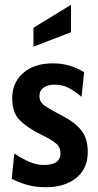

<svg xmlns="http://www.w3.org/2000/svg" viewBox="-20 -773 409 803"><path d="M172 10Q130 10 96.5 1Q63 -8 29 -25L40 -131Q71 -110 102 -96.5Q133 -83 163 -83Q233 -83 233 -132Q233 -156 215.8 -171.8Q198.5 -187.5 152 -210Q95 -238 63 -269.8Q31 -301.5 31 -363Q31 -427 76.8 -467.5Q122.5 -508 201 -508Q241 -508 273 -497.8Q305 -487.5 332 -471L321 -368Q295 -390.5 268.2 -404.8Q241.5 -419 209 -419Q180.5 -419 162.8 -406.8Q145 -394.5 145 -371Q145 -345.5 167.5 -330.2Q190 -315 238 -290Q291.5 -263 319.2 -229Q347 -195 347 -137Q347 -68 299 -29Q251 10 172 10ZM120 -578V-657L277 -753V-638Z"/></svg>

Font: Cabin Condensed
Style: Bold
Weight: 700
Width: 3
Designer: Pablo Impallari
Foundry: Pablo Impallari. http://www.impallari.com Igino Marini. http://www.ikern.com
Version: Version 3.001; ttfautohint (v1.8.3)